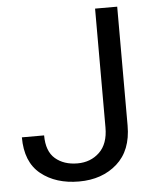

<svg xmlns="http://www.w3.org/2000/svg" viewBox="-52 -755 656 810"><g transform="rotate(-5 276.0 -350.5)"><path d="M380.9 -710.9H474.6V-207.5Q474.6 -102.1 411.4 -46.1Q348.1 9.8 250.5 9.8Q152.3 9.8 89.1 -41Q25.9 -91.8 25.9 -196.8H120.1Q120.1 -129.4 156.5 -98.1Q192.9 -66.9 250.5 -66.9Q306.2 -66.9 343.5 -102.5Q380.9 -138.2 380.9 -207.5Z"/></g></svg>

Font: Roboto21382017
Style: Regular
Weight: 400
Designer: Christian Robertson
Foundry: Google
Version: Version 2.138; 2017